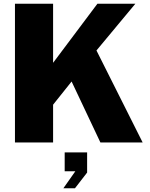

<svg xmlns="http://www.w3.org/2000/svg" viewBox="-20 -762 800 1027"><path d="M743 0 496 -492 704 -742H501L264 -426V-742H60V0H264V-202L363 -326L517 0ZM319 245H381L446 161V53H326V154H383Z"/></svg>

Font: Bisquit Text
Style: Bold
Weight: 800
Version: Version 1.004;Glyphs 3.2.3 (3260)